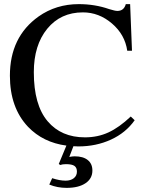

<svg xmlns="http://www.w3.org/2000/svg" viewBox="-20 -696 707 931"><path d="M614 -131 633 -113Q590 -52 518 -19Q446 14 360 14Q345 14 336 13L316 65Q331 62 342 62Q383 62 405.5 80Q428 98 428 131Q428 170 394.5 192.5Q361 215 303 215Q258 215 219 199L233 168Q269 180 298 180Q323 180 338 168Q353 156 353 136Q353 117 341 108.5Q329 100 300 100Q283 100 272 104L265 99L302 10Q189 -5 116 -81Q28 -174 28 -329Q28 -517 167 -616Q252 -676 362 -676Q440 -676 509 -652Q538 -643 549 -643Q581 -643 590 -676H611L620 -450H597Q586 -528 523 -582Q460 -636 382 -636Q274 -636 209 -556.5Q144 -477 144 -346Q144 -187 211 -108Q277 -30 392 -30Q454 -30 506 -54Q558 -78 614 -131Z"/></svg>

Font: STIX
Style: Regular
Weight: 400
Designer: MicroPress Inc., with final additions and corrections provided by Coen Hoffman, Elsevier (retired)
Version: Version 1.1.1